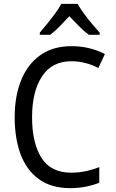

<svg xmlns="http://www.w3.org/2000/svg" viewBox="-20 -964 603 994"><path d="M344 10Q246 10 182 -36Q118 -82 87 -164.5Q56 -247 56 -357Q56 -467 90 -550Q124 -633 189.5 -679Q255 -725 350 -725Q398 -725 441.5 -714.5Q485 -704 523 -684L489 -612Q460 -628 423 -637.5Q386 -647 350 -647Q249 -647 197.5 -568.5Q146 -490 146 -357Q146 -224 194.5 -147Q243 -70 349 -70Q421 -70 494 -99V-18Q423 10 344 10ZM186 -795Q204 -816 225.5 -842.5Q247 -869 266.5 -895.5Q286 -922 297 -944H382Q394 -922 414 -894.5Q434 -867 456 -841Q478 -815 496 -795V-784H440Q416 -801 390.5 -827Q365 -853 339 -880Q314 -853 288.5 -827Q263 -801 240 -784H186Z"/></svg>

Font: Noto Sans Mono SemiCondensed
Style: Regular
Weight: 400
Width: 4
Designer: Monotype Design Team
Foundry: Monotype Imaging Inc.
Version: Version 2.014